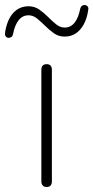

<svg xmlns="http://www.w3.org/2000/svg" viewBox="-80 -743 373 766"><path d="M106 3Q96 3 90.5 -3Q85 -9 85 -19V-465Q85 -476 90.5 -481.5Q96 -487 106 -487Q116 -487 121.5 -481.5Q127 -476 127 -465V-19Q127 -9 122 -3Q117 3 106 3ZM-45 -592Q-52 -592 -56.5 -597Q-61 -602 -60 -612Q-56 -638 -48 -657.5Q-40 -677 -28 -690.5Q-16 -704 -0.5 -711Q15 -718 34 -718Q58 -718 76.5 -705Q95 -692 111.5 -675.5Q128 -659 144 -646Q160 -633 178 -633Q202 -633 217.5 -652.5Q233 -672 240 -708Q242 -716 246.5 -719.5Q251 -723 257 -723Q264 -723 269 -718Q274 -713 272 -703Q267 -669 254 -645.5Q241 -622 222 -609.5Q203 -597 178 -597Q154 -597 135.5 -610Q117 -623 100.5 -639.5Q84 -656 68 -669Q52 -682 34 -682Q10 -682 -5.5 -662.5Q-21 -643 -28 -607Q-29 -600 -34 -596Q-39 -592 -45 -592Z"/></svg>

Font: Nunito ExtraLight ExtraLight
Style: Regular
Weight: 250
Version: Version 3.602